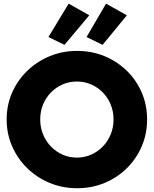

<svg xmlns="http://www.w3.org/2000/svg" viewBox="-20 -1000 823 1028"><path d="M392.6 7.8Q314.5 7.8 246.1 -20.5Q177.7 -48.8 126 -99.4Q74.2 -149.9 44.9 -216.8Q15.6 -283.7 15.6 -360.4Q15.6 -437.5 44.9 -504.2Q74.2 -570.8 126 -620.8Q177.7 -670.9 246.1 -699.2Q314.5 -727.5 392.6 -727.5Q471.7 -727.5 539.8 -699.2Q607.9 -670.9 659.2 -620.8Q710.4 -570.8 739 -504.2Q767.6 -437.5 767.6 -360.4Q767.6 -283.7 739 -216.8Q710.4 -149.9 659.2 -99.4Q607.9 -48.8 539.8 -20.5Q471.7 7.8 392.6 7.8ZM391.6 -156.2Q432.6 -156.2 468.3 -172.1Q503.9 -188 530.8 -215.8Q557.6 -243.7 572.8 -280.8Q587.9 -317.9 587.9 -360.4Q587.9 -403.3 572.8 -440.2Q557.6 -477.1 530.8 -504.6Q503.9 -532.2 468.3 -547.9Q432.6 -563.5 391.6 -563.5Q350.6 -563.5 314.9 -547.9Q279.3 -532.2 252.4 -504.6Q225.6 -477.1 210.4 -440.2Q195.3 -403.3 195.3 -360.4Q195.3 -317.9 210.4 -280.8Q225.6 -243.7 252.4 -215.8Q279.3 -188 314.9 -172.1Q350.6 -156.2 391.6 -156.2ZM325.2 -759.8 239.3 -801.8 347.7 -980.5 458 -918ZM529.3 -759.8 443.4 -801.8 547.9 -980.5 659.2 -918Z"/></svg>

Font: Reddit Sans Black
Style: Regular
Weight: 900
Version: Version 1.014